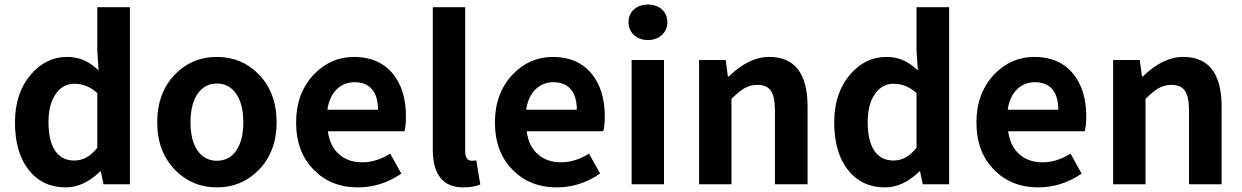

<svg xmlns="http://www.w3.org/2000/svg" viewBox="-20 -811 5468 845"><path d="M269.5 13.7Q167 13.7 106.4 -63Q45.9 -139.6 45.9 -272.5Q45.9 -401.4 116.2 -483.4Q182.6 -560.5 275.4 -560.5Q318.4 -560.5 353.5 -543.9Q381.8 -531.2 414.1 -501L408.2 -586.9V-779.3H551.8V0H435.5L423.8 -56.6H420.9Q348.6 13.7 269.5 13.7ZM306.6 -104.5Q365.2 -104.5 408.2 -161.1V-401.4Q363.3 -442.4 306.6 -442.4Q257.8 -442.4 226.6 -399.4Q193.4 -353.5 193.4 -274.4Q193.4 -190.4 222.7 -147.5Q252 -104.5 306.6 -104.5Z M752 -61.5Q671.9 -142.6 671.9 -272.5Q671.9 -404.3 752 -485.4Q826.2 -560.5 934.6 -560.5Q1043 -560.5 1117.2 -485.4Q1197.3 -404.3 1197.3 -272.5Q1197.3 -142.6 1117.2 -61.5Q1042 13.7 934.6 13.7Q827.1 13.7 752 -61.5ZM1020.5 -149.4Q1050.8 -194.3 1050.8 -272.9Q1050.8 -351.6 1020.5 -396.5Q989.3 -443.4 934.6 -443.4Q879.9 -443.4 848.6 -396.5Q818.4 -351.6 818.4 -272.9Q818.4 -194.3 848.6 -149.4Q879.9 -103.5 934.6 -103.5Q989.3 -103.5 1020.5 -149.4Z M1554.7 13.7Q1437.5 13.7 1362.3 -62.5Q1283.2 -140.6 1283.2 -272.5Q1283.2 -400.4 1361.3 -483.4Q1435.5 -560.5 1538.1 -560.5Q1647.5 -560.5 1709 -486.3Q1766.6 -416 1766.6 -298.8Q1766.6 -255.9 1759.8 -233.4H1422.9Q1431.6 -167 1472.7 -131.8Q1511.7 -96.7 1574.2 -96.7Q1636.7 -96.7 1697.3 -134.8L1746.1 -46.9Q1658.2 13.7 1554.7 13.7ZM1420.9 -328.1H1643.6Q1643.6 -385.7 1618.2 -417Q1591.8 -449.2 1540 -449.2Q1495.1 -449.2 1462.9 -418.9Q1428.7 -385.7 1420.9 -328.1Z M2019.5 13.7Q1884.8 13.7 1884.8 -153.3V-779.3H2027.3V-146.5Q2027.3 -103.5 2056.6 -103.5Q2066.4 -103.5 2076.2 -105.5L2093.8 1Q2062.5 13.7 2019.5 13.7Z M2429.7 13.7Q2312.5 13.7 2237.3 -62.5Q2158.2 -140.6 2158.2 -272.5Q2158.2 -400.4 2236.3 -483.4Q2310.5 -560.5 2413.1 -560.5Q2522.5 -560.5 2584 -486.3Q2641.6 -416 2641.6 -298.8Q2641.6 -255.9 2634.8 -233.4H2297.9Q2306.6 -167 2347.7 -131.8Q2386.7 -96.7 2449.2 -96.7Q2511.7 -96.7 2572.3 -134.8L2621.1 -46.9Q2533.2 13.7 2429.7 13.7ZM2295.9 -328.1H2518.6Q2518.6 -385.7 2493.2 -417Q2466.8 -449.2 2415 -449.2Q2370.1 -449.2 2337.9 -418.9Q2303.7 -385.7 2295.9 -328.1Z M2759.8 0V-546.9H2902.3V0ZM2746.1 -712.9Q2746.1 -748 2770 -769.5Q2793.9 -791 2832 -791Q2869.1 -791 2893.1 -769.5Q2917 -748 2917 -712.9Q2917 -679.7 2893.1 -657.2Q2869.1 -634.8 2832 -634.8Q2794.9 -634.8 2770.5 -656.7Q2746.1 -678.7 2746.1 -712.9Z M3056.6 0V-546.9H3173.8L3183.6 -474.6H3187.5Q3275.4 -560.5 3365.2 -560.5Q3534.2 -560.5 3534.2 -340.8V0H3390.6V-323.2Q3390.6 -385.7 3372.6 -411.6Q3354.5 -437.5 3313.5 -437.5Q3282.2 -437.5 3254.9 -421.9Q3233.4 -409.2 3199.2 -376V0Z M3875 13.7Q3772.5 13.7 3711.9 -63Q3651.4 -139.6 3651.4 -272.5Q3651.4 -401.4 3721.7 -483.4Q3788.1 -560.5 3880.9 -560.5Q3923.8 -560.5 3959 -543.9Q3987.3 -531.2 4019.5 -501L4013.7 -586.9V-779.3H4157.2V0H4041L4029.3 -56.6H4026.4Q3954.1 13.7 3875 13.7ZM3912.1 -104.5Q3970.7 -104.5 4013.7 -161.1V-401.4Q3968.8 -442.4 3912.1 -442.4Q3863.3 -442.4 3832 -399.4Q3798.8 -353.5 3798.8 -274.4Q3798.8 -190.4 3828.1 -147.5Q3857.4 -104.5 3912.1 -104.5Z M4548.8 13.7Q4431.6 13.7 4356.4 -62.5Q4277.3 -140.6 4277.3 -272.5Q4277.3 -400.4 4355.5 -483.4Q4429.7 -560.5 4532.2 -560.5Q4641.6 -560.5 4703.1 -486.3Q4760.7 -416 4760.7 -298.8Q4760.7 -255.9 4753.9 -233.4H4417Q4425.8 -167 4466.8 -131.8Q4505.9 -96.7 4568.4 -96.7Q4630.9 -96.7 4691.4 -134.8L4740.2 -46.9Q4652.3 13.7 4548.8 13.7ZM4415 -328.1H4637.7Q4637.7 -385.7 4612.3 -417Q4585.9 -449.2 4534.2 -449.2Q4489.3 -449.2 4457 -418.9Q4422.9 -385.7 4415 -328.1Z M4878.9 0V-546.9H4996.1L5005.9 -474.6H5009.8Q5097.7 -560.5 5187.5 -560.5Q5356.4 -560.5 5356.4 -340.8V0H5212.9V-323.2Q5212.9 -385.7 5194.8 -411.6Q5176.8 -437.5 5135.7 -437.5Q5104.5 -437.5 5077.1 -421.9Q5055.7 -409.2 5021.5 -376V0Z"/></svg>

Font: Bpmf GenYo Gothic B
Style: B
Weight: 700
Foundry: But Ko
Version: Version 1.320